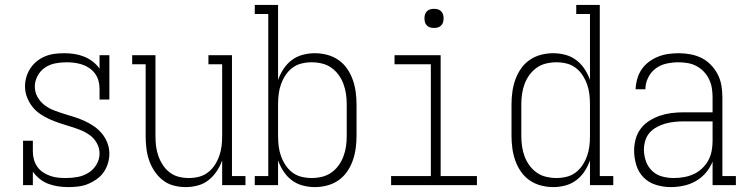

<svg xmlns="http://www.w3.org/2000/svg" viewBox="-20 -755 3040 783"><path d="M259 8Q238 8 217.5 5Q197 2 178 -5Q159 -12 142.5 -25Q126 -38 114 -55V0H74V-181H114V-136Q114 -120 118.5 -104Q123 -88 132.5 -74.5Q142 -61 156 -52Q170 -43 185.5 -37.5Q201 -32 217.5 -30.5Q234 -29 250 -29Q274 -29 297.5 -33.5Q321 -38 341 -50.5Q361 -63 373.5 -84Q386 -105 386 -129Q386 -151 375 -171Q364 -191 346 -204Q328 -217 307.5 -225Q287 -233 265.5 -239.5Q244 -246 223 -253Q202 -260 182 -269Q162 -278 143.5 -290.5Q125 -303 111.5 -320.5Q98 -338 90 -359Q82 -380 82 -402Q82 -422 87.5 -441Q93 -460 104 -476.5Q115 -493 130.5 -505.5Q146 -518 164.5 -525.5Q183 -533 202.5 -535.5Q222 -538 242 -538Q262 -538 282.5 -535Q303 -532 322 -524.5Q341 -517 357.5 -504.5Q374 -492 386 -475V-530H426V-349H386V-394Q386 -410 381.5 -426Q377 -442 367.5 -455Q358 -468 344 -477.5Q330 -487 314.5 -492Q299 -497 283 -499Q267 -501 251 -501Q228 -501 205 -496.5Q182 -492 163 -479Q144 -466 133 -445Q122 -424 122 -402Q122 -379 133 -359.5Q144 -340 161.5 -326.5Q179 -313 200 -305Q221 -297 242 -290.5Q263 -284 284 -277.5Q305 -271 325.5 -261.5Q346 -252 364 -239.5Q382 -227 396 -210Q410 -193 418 -172Q426 -151 426 -129Q426 -108 420 -88.5Q414 -69 402.5 -52.5Q391 -36 374 -24Q357 -12 338.5 -4.5Q320 3 299.5 5.5Q279 8 259 8Z M737 8Q712 8 687.5 1.5Q663 -5 643.5 -20.5Q624 -36 610 -57Q596 -78 588 -101.5Q580 -125 577 -150Q574 -175 574 -200V-493H519V-530H614V-200Q614 -179 616.5 -158.5Q619 -138 626 -118.5Q633 -99 644.5 -81.5Q656 -64 672.5 -51.5Q689 -39 709 -34Q729 -29 750 -29Q771 -29 791 -34Q811 -39 827.5 -51.5Q844 -64 855.5 -81.5Q867 -99 874 -118.5Q881 -138 883.5 -158.5Q886 -179 886 -200V-493H830V-530H926V-37H981V0H886V-101Q878 -78 864 -57Q850 -36 830.5 -20.5Q811 -5 786.5 1.5Q762 8 737 8Z M1264 8Q1239 8 1214.5 1.5Q1190 -5 1170 -20Q1150 -35 1136 -56.5Q1122 -78 1114 -101V0H1019V-37H1074V-698H1019V-735H1114V-429Q1122 -452 1136 -473.5Q1150 -495 1170 -510Q1190 -525 1214.5 -531.5Q1239 -538 1264 -538Q1289 -538 1314 -531.5Q1339 -525 1360 -510.5Q1381 -496 1395.5 -475Q1410 -454 1418.5 -430Q1427 -406 1430.5 -380.5Q1434 -355 1434 -330V-200Q1434 -175 1430.5 -149.5Q1427 -124 1418.5 -100Q1410 -76 1395.5 -55Q1381 -34 1360 -19.5Q1339 -5 1314 1.5Q1289 8 1264 8ZM1251 -29Q1272 -29 1293 -34Q1314 -39 1331 -51Q1348 -63 1360.5 -80Q1373 -97 1380.5 -117Q1388 -137 1391 -158Q1394 -179 1394 -200V-330Q1394 -351 1391 -372Q1388 -393 1380.5 -413Q1373 -433 1360.5 -450Q1348 -467 1331 -479Q1314 -491 1293 -496Q1272 -501 1251 -501Q1230 -501 1209.5 -496Q1189 -491 1172.5 -478.5Q1156 -466 1144.5 -448.5Q1133 -431 1126 -411.5Q1119 -392 1116.5 -371.5Q1114 -351 1114 -330V-200Q1114 -179 1116.5 -158.5Q1119 -138 1126 -118.5Q1133 -99 1144.5 -81.5Q1156 -64 1172.5 -51.5Q1189 -39 1209.5 -34Q1230 -29 1251 -29Z M1575 0V-37H1737V-493H1589V-530H1777V-37H1925V0ZM1750 -641Q1742 -641 1734.5 -643Q1727 -645 1721 -651Q1715 -657 1713 -664.5Q1711 -672 1711 -680Q1711 -688 1713 -695.5Q1715 -703 1721 -709Q1727 -715 1734.5 -717Q1742 -719 1750 -719Q1758 -719 1765.5 -717Q1773 -715 1779 -709Q1785 -703 1787 -695.5Q1789 -688 1789 -680Q1789 -672 1787 -664.5Q1785 -657 1779 -651Q1773 -645 1765.5 -643Q1758 -641 1750 -641Z M2236 8Q2211 8 2186 1.5Q2161 -5 2140 -19.5Q2119 -34 2104.5 -55Q2090 -76 2081.5 -100Q2073 -124 2069.5 -149.5Q2066 -175 2066 -200V-330Q2066 -355 2069.5 -380.5Q2073 -406 2081.5 -430Q2090 -454 2104.5 -475Q2119 -496 2140 -510.5Q2161 -525 2186 -531.5Q2211 -538 2236 -538Q2261 -538 2285.5 -531.5Q2310 -525 2330 -510Q2350 -495 2364 -473.5Q2378 -452 2386 -429V-698H2330V-735H2426V-37H2481V0H2386V-101Q2378 -78 2364 -56.5Q2350 -35 2330 -20Q2310 -5 2285.5 1.5Q2261 8 2236 8ZM2249 -29Q2270 -29 2290.5 -34Q2311 -39 2327.5 -51.5Q2344 -64 2355.5 -81.5Q2367 -99 2374 -118.5Q2381 -138 2383.5 -158.5Q2386 -179 2386 -200V-330Q2386 -351 2383.5 -371.5Q2381 -392 2374 -411.5Q2367 -431 2355.5 -448.5Q2344 -466 2327.5 -478.5Q2311 -491 2290.5 -496Q2270 -501 2249 -501Q2228 -501 2207 -496Q2186 -491 2169 -479Q2152 -467 2139.5 -450Q2127 -433 2119.5 -413Q2112 -393 2109 -372Q2106 -351 2106 -330V-200Q2106 -179 2109 -158Q2112 -137 2119.5 -117Q2127 -97 2139.5 -80Q2152 -63 2169 -51Q2186 -39 2207 -34Q2228 -29 2249 -29Z M2715 8Q2685 8 2655.5 -1Q2626 -10 2605 -31Q2584 -52 2575 -81.5Q2566 -111 2566 -141Q2566 -165 2572.5 -188.5Q2579 -212 2593.5 -231Q2608 -250 2629 -263Q2650 -276 2672.5 -283.5Q2695 -291 2719 -294Q2743 -297 2768 -297H2886V-358Q2886 -377 2883 -395.5Q2880 -414 2872 -431Q2864 -448 2851 -462Q2838 -476 2821.5 -485Q2805 -494 2786 -497.5Q2767 -501 2748 -501Q2724 -501 2699.5 -496Q2675 -491 2655 -476.5Q2635 -462 2623.5 -439Q2612 -416 2612 -391H2572Q2573 -413 2579 -434Q2585 -455 2597 -472.5Q2609 -490 2626.5 -503Q2644 -516 2664 -524Q2684 -532 2705.5 -535Q2727 -538 2748 -538Q2772 -538 2796 -533.5Q2820 -529 2841 -518.5Q2862 -508 2879 -490.5Q2896 -473 2907 -451.5Q2918 -430 2922 -406Q2926 -382 2926 -358V-37H2981V0H2886V-96Q2876 -71 2858.5 -50.5Q2841 -30 2817.5 -16.5Q2794 -3 2767.5 2.5Q2741 8 2715 8ZM2727 -29Q2748 -29 2768.5 -32.5Q2789 -36 2808 -44.5Q2827 -53 2842.5 -67.5Q2858 -82 2868 -100Q2878 -118 2882 -138.5Q2886 -159 2886 -180V-260H2768Q2749 -260 2730 -258Q2711 -256 2693.5 -251Q2676 -246 2659 -237Q2642 -228 2629.5 -214Q2617 -200 2611.5 -181.5Q2606 -163 2606 -145Q2606 -121 2614 -98Q2622 -75 2639 -58.5Q2656 -42 2679.5 -35.5Q2703 -29 2727 -29Z"/></svg>

Font: Iosevka Slab Extralight
Style: Regular
Weight: 200
Monospace: yes
Designer: Belleve Invis
Foundry: Belleve Invis
Version: Version 11.1.1; ttfautohint (v1.8.3)